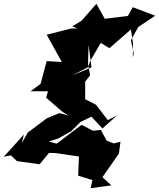

<svg xmlns="http://www.w3.org/2000/svg" viewBox="-45 -938 838 1012"><path d="M660 -655 645 -726 684 -796 773 -855 655 -900 629 -854 507 -839 463 -918 385 -829 336 -799 363 -788H331L201 -755L281 -611L201 -616L169 -496L116 -457H208L198 -423L285 -348L316 -329L268 -342L201 -314L101 -239L70 -183L81 -229L-25 -112L13 -119L44 -89L164 -72L213 -132L250 -131L371 -113L367 -12L442 11L433 54L542 39L495 -4L582 -129L590 -191L554 -182L517 -197L487 -253L445 -249L385 -280L254 -181L212 -192L262 -208L330 -246L379 -295L437 -323L495 -261L571 -329L523 -305L461 -386L404 -415V-508L430 -541L419 -602L422 -702L437 -583L337 -541L421 -585L429 -614L486 -712L532 -684L645 -783L656 -709L655 -636Z"/></svg>

Font: Hussar Lance
Style: ExBdObl
Weight: 700
Foundry: Cannot Into Space Fonts, PlusOne Fonts
Version: Version 2.270